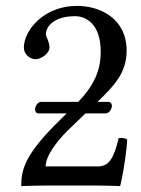

<svg xmlns="http://www.w3.org/2000/svg" viewBox="-20 -630 478 652"><path d="M61 -468C61 -447 80 -429 101 -429C118 -429 148 -446.9 148 -469C148 -477 146 -483 144 -490C142 -497 136 -506 136 -514C136 -539 162 -575 235 -575C271 -575 322 -550 322 -454C322 -392.1 300.5 -341.5 245.8 -284H118C109 -284 99 -269 99 -259C99 -253 102 -245 110 -245H206.5L166 -205C68 -105 52 -57 52 2C52 2 103 0 135 0H310C342 0 388 2 388 2C401 -51 411 -126 412 -156C406 -161 393 -163 383 -161C366 -90 349 -65 313 -65H135C135 -113 204 -181 209 -186L270.4 -245H339C351 -245 360 -260 360 -271C360 -276 357 -284 348 -284H311C367.5 -338.5 410 -382.5 410 -458C410 -566 322 -610 241 -610C130 -610 61 -528 61 -468Z"/></svg>

Font: Libertinus Math
Style: Regular
Weight: 400
Designer: Philipp H. Poll
Foundry: Khaled Hosny
Version: Version 6.2